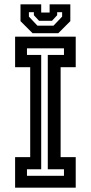

<svg xmlns="http://www.w3.org/2000/svg" viewBox="-20 -870 421 890"><path d="M50 0V-141.5H120V-558.5H50V-700H331V-558.5H261V-141.5H331V0ZM105 -55H276.5V-85.5H201.5V-615.5H276.5V-646H105V-615.5H171V-85.5H105ZM131 -716 75 -772V-850H171V-812H210V-850H306V-772L250 -716ZM153.5 -751H228L268 -793V-813.5H245V-799.5L221 -773.5H161L137 -799.5V-813.5H114V-793Z"/></svg>

Font: Tourney Condensed SemiBold
Style: Regular
Weight: 600
Width: 3
Designer: Tyler Finck
Foundry: Etcetera Type Co
Version: Version 1.010; ttfautohint (v1.8.3)